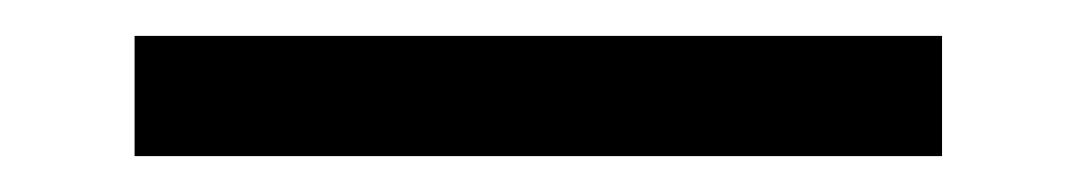

<svg xmlns="http://www.w3.org/2000/svg" viewBox="-20 -63 600 107"><path d="M505 -43V24H55V-43Z"/></svg>

Font: Ruwudu SemiBold
Style: Regular
Weight: 600
Designer: Becca Hirsbrunner Spalinger
Foundry: SIL International
Version: Version 3.000